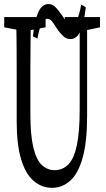

<svg xmlns="http://www.w3.org/2000/svg" viewBox="-31 -898 511 924"><path d="M220.2 5.9Q169.4 5.9 130.6 -27.6Q91.8 -61 70.6 -131.8Q49.3 -202.6 49.3 -314V-444.3Q49.3 -506.8 49.3 -568.4Q49.3 -629.9 48.8 -692.4Q48.3 -754.9 46.9 -815.9H117.7Q116.7 -755.9 116 -694.1Q115.2 -632.3 115.2 -569.8Q115.2 -507.3 115.2 -444.3V-349.1Q115.2 -247.6 129.6 -188Q144 -128.4 170.4 -103.8Q196.8 -79.1 231.4 -79.1Q271.5 -79.1 298.6 -107.4Q325.7 -135.7 339.1 -200Q352.5 -264.2 352.5 -370.1V-815.9H388.2V-340.8Q388.2 -214.8 366.7 -138.7Q345.2 -62.5 306.9 -28.3Q268.6 5.9 220.2 5.9ZM-10.7 -766.6V-815.9H188.5V-766.6L95.7 -749H81.5ZM280.8 -766.6V-815.9H450.2V-766.6L372.6 -750H358.4ZM127.4 -723.1Q134.3 -793.9 151.9 -836.2Q169.4 -878.4 201.7 -878.4Q220.7 -878.4 234.1 -865.5Q247.6 -852.5 260.7 -833.5Q272.5 -817.9 284.7 -798.8Q296.9 -779.8 312.5 -779.8Q330.1 -779.8 340.8 -805.4Q351.6 -831.1 359.9 -876L381.8 -863.3Q374.5 -793.5 357.2 -751.7Q339.8 -710 308.6 -710Q288.6 -710 275.6 -722.2Q262.7 -734.4 250 -750Q236.8 -769 224.6 -788.3Q212.4 -807.6 196.8 -807.6Q180.2 -807.6 168.5 -782.2Q156.7 -756.8 149.4 -712.4Z"/></svg>

Font: Scarab Serif
Style: Condensed
Weight: 400
Designer: John Roberts
Foundry: Scarab
Version: 1.0